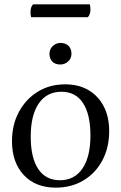

<svg xmlns="http://www.w3.org/2000/svg" viewBox="-20 -849 557 881"><path d="M236 12Q143 12 89 -46Q35 -104 35 -201Q35 -276 66.5 -335Q98 -394 153 -428Q208 -462 279 -462Q341 -462 386 -435.5Q431 -409 456 -361Q481 -313 481 -248Q481 -172 450 -113.5Q419 -55 363.5 -21.5Q308 12 236 12ZM255 -22Q322 -22 358.5 -76Q395 -130 395 -227Q395 -324 361 -376Q327 -428 262 -428Q195 -428 158 -374.5Q121 -321 121 -222Q121 -125 155.5 -73.5Q190 -22 255 -22ZM257 -553Q233 -553 220 -566.5Q207 -580 207 -602Q207 -624 222.5 -638Q238 -652 257 -652Q281 -652 294.5 -638.5Q308 -625 308 -602Q308 -581 292.5 -567Q277 -553 257 -553ZM383 -770H123Q122 -773 121 -778.5Q120 -784 120 -791Q120 -819 132 -829H392Q393 -826 394 -820Q395 -814 395 -807Q395 -782 383 -770Z"/></svg>

Font: Petrona
Style: Regular
Weight: 400
Designer: Ringo R. Seeber
Foundry: Ringo R. Seeber
Version: Version 2.001; ttfautohint (v1.8.3)